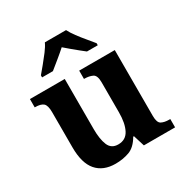

<svg xmlns="http://www.w3.org/2000/svg" viewBox="-177 -908 1020 1060"><g transform="rotate(-30 333.5 -378.0)"><path d="M258 10Q180 10 138 -38.5Q96 -87 96 -188V-412Q96 -456 80 -469.5Q64 -483 28 -483H26V-536H248V-216Q248 -152 264 -113.5Q280 -75 324 -75Q372 -75 393.5 -116Q415 -157 415 -227V-419Q415 -463 393.5 -473Q372 -483 343 -483H340V-536H567V-116Q567 -73 586 -63Q605 -53 634 -53H642V0H443L421 -71H416Q386 -19 345.5 -4.5Q305 10 258 10ZM144 -619Q160 -638 181.5 -664Q203 -690 223.5 -717Q244 -744 254 -766H389Q400 -744 420 -717Q440 -690 462 -664Q484 -638 499 -619V-606H430Q416 -617 396 -633Q376 -649 356 -666Q336 -683 321 -696Q299 -676 266.5 -649.5Q234 -623 213 -606H144Z"/></g></svg>

Font: Noto Serif Thai
Style: Bold
Weight: 700
Designer: Monotype Design Team
Foundry: Monotype Imaging Inc.
Version: Version 2.002; ttfautohint (v1.8.4.7-5d5b)